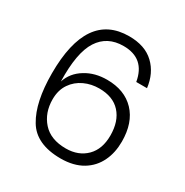

<svg xmlns="http://www.w3.org/2000/svg" viewBox="-169 -866 966 1005"><g transform="rotate(30 314.5 -364.0)"><path d="M477 -542C477 -542 542 -542 542 -542C542 -542 542 -542 542 -542C535 -598 514 -644 477 -679C440 -714 390 -731 326 -731C326 -731 326 -731 326 -731C157 -731 72 -608 72 -361C72 -361 72 -361 72 -361C72 -245 91 -155 129 -92C166 -29 235 3 334 3C334 3 334 3 334 3C386 3 430 -8 465 -29C500 -50 526 -79 543 -115C560 -150 568 -190 568 -234C568 -234 568 -234 568 -234C568 -309 548 -369 507 -412C466 -455 410 -476 340 -476C340 -476 340 -476 340 -476C291 -476 248 -465 211 -442C173 -419 147 -387 134 -347C134 -347 134 -347 134 -347C131 -462 146 -545 179 -596C212 -647 261 -672 326 -672C326 -672 326 -672 326 -672C412 -672 462 -629 477 -542ZM327 -416C327 -416 327 -416 327 -416C382 -416 425 -400 455 -367C485 -334 500 -289 500 -231C500 -231 500 -231 500 -231C500 -177 485 -134 454 -103C423 -72 382 -56 331 -56C331 -56 331 -56 331 -56C270 -56 223 -74 191 -110C159 -146 143 -191 143 -245C143 -245 143 -245 143 -245C143 -282 152 -314 170 -340C187 -365 210 -384 238 -397C266 -410 296 -416 327 -416Z"/></g></svg>

Font: wox.body
Style: Regular
Weight: 500
Designer: Ninad Kale (Devanagari), Jonny Pinhorn (Latin)
Foundry: Indian Type Foundry
Version: ""